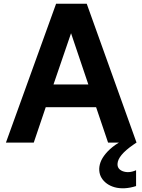

<svg xmlns="http://www.w3.org/2000/svg" viewBox="-20 -773 772 1041"><path d="M606 12.2 625 0H565.9L501 -191.9H228L163.1 0H12.2L284.2 -752.9H450.2L720.2 0L702.1 12.2Q619.1 69.8 617.2 115.2Q615.7 143.6 645.5 155.3Q678.7 167.5 717.8 149.9V235.8Q686 246.1 656 247.6Q626 249 602.1 242.4Q578.1 235.8 559.8 222.7Q541.5 209.5 530.8 191.9Q520 174.3 518.3 152.3Q516.6 130.4 524.7 107.4Q532.7 84.5 553.5 59.6Q574.2 34.7 606 12.2ZM365.2 -592.8 270 -314.9H459Z"/></svg>

Font: Standard
Style: Bold
Weight: 400
Designer: Bryce Wilner
Version: Version 2.000;PS 2.0;hotconv 16.6.51;makeotf.lib2.5.65220 DE